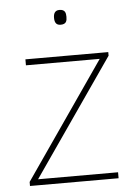

<svg xmlns="http://www.w3.org/2000/svg" viewBox="-52 -761 560 801"><g transform="rotate(-5 228.0 -360.5)"><path d="M227 -721C207 -721 202 -706 202 -690C202 -673 207 -659 227 -659C251 -659 254 -673 254 -690C254 -706 251 -721 227 -721ZM412 0V-25H77L415 -513V-528H68V-503H377L41 -17V0Z"/></g></svg>

Font: Noto Sans Lao UI Thin
Style: Regular
Weight: 100
Designer: Monotype Design Team
Foundry: Monotype Imaging Inc.
Version: Version 2.000